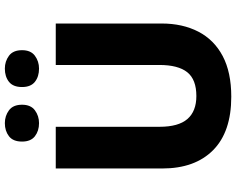

<svg xmlns="http://www.w3.org/2000/svg" viewBox="-111 -853 974 792"><g transform="rotate(-90 376.0 -457.0)"><path d="M675 -277Q675 -191 641.5 -126Q608 -61 541 -25.5Q474 10 373 10Q228 10 152.5 -65Q77 -140 77 -275V-714H249V-286Q249 -208 281 -171Q313 -134 376 -134Q444 -134 474 -171.5Q504 -209 504 -287V-714H675ZM188 -853Q188 -890 210 -907Q232 -924 264 -924Q294 -924 317 -907Q340 -890 340 -853Q340 -817 317 -800Q294 -783 264 -783Q232 -783 210 -800Q188 -817 188 -853ZM413 -853Q413 -890 434.5 -907Q456 -924 489 -924Q519 -924 542 -907Q565 -890 565 -853Q565 -817 542 -800Q519 -783 489 -783Q456 -783 434.5 -800Q413 -817 413 -853Z"/></g></svg>

Font: Noto Sans Thai Looped ExtraBold
Style: Regular
Weight: 800
Designer: Sasikarn Vongin, Ben Mitchell
Foundry: The Fontpad Ltd
Version: Version 1.001; ttfautohint (v1.8.4.7-5d5b)